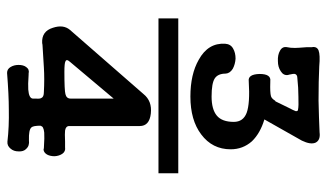

<svg xmlns="http://www.w3.org/2000/svg" viewBox="-210 -568 919 540"><g transform="rotate(90 250.0 -297.5)"><path d="M153.3 -34.2 256.8 -157.2V-36.1Q256.8 -24.4 244.1 -21.5Q233.4 -18.6 181.6 -18.6Q157.2 -18.6 152.3 -21.5Q144.5 -24.4 153.3 -34.2ZM244.1 -241.2 63.5 -34.2Q47.9 -15.6 57.6 13.7Q67.4 45.9 100.6 43.9L105.5 43Q148.4 40 168.9 39.1Q201.2 37.1 238.3 39.1Q252 39.1 254.9 45.9Q257.8 49.8 256.8 61.5V70.3Q255.9 81.1 231.4 83Q217.8 84 189.5 82H186.5Q174.8 79.1 168 88.9Q162.1 96.7 162.1 110.4Q162.1 123 168 132.8Q173.8 142.6 184.6 142.6Q247.1 137.7 287.1 137.7Q335.9 136.7 377.9 141.6Q389.6 142.6 397.5 132.8Q405.3 124 405.3 110.4Q406.2 96.7 398.4 88.9Q389.6 79.1 374 81.1Q344.7 82 337.9 74.2Q333 69.3 333 47.9H334Q334 40 352.5 38.1Q364.3 37.1 396.5 39.1L399.4 40Q408.2 40 414.1 30.3Q418.9 21.5 418.9 8.8Q418 -3.9 412.1 -12.7Q405.3 -22.5 393.6 -20.5H377.9Q354.5 -19.5 346.7 -20.5Q334 -22.5 334 -32.2V-230.5Q334 -257.8 298.8 -261.7Q263.7 -265.6 244.1 -241.2ZM31.2 -338.9V-283.2H466.8V-338.9ZM208 -597.7Q187.5 -600.6 187.5 -567.4Q188.5 -534.2 208 -537.1Q270.5 -541 296.9 -531.2Q322.3 -521.5 322.3 -495.1Q322.3 -461.9 304.7 -447.3Q287.1 -432.6 251 -432.6Q213.9 -432.6 200.2 -441.4Q186.5 -450.2 186.5 -472.7Q185.5 -484.4 172.9 -492.2Q160.2 -499 144.5 -500Q127.9 -500 116.2 -493.2Q103.5 -486.3 102.5 -470.7Q99.6 -422.9 147.5 -396.5Q188.5 -373 251 -373Q317.4 -373 357.4 -403.3Q399.4 -434.6 399.4 -486.3Q399.4 -520.5 377 -545.9Q354.5 -569.3 315.4 -581.1L375 -686.5Q386.7 -710.9 380.9 -724.6Q374 -739.3 351.6 -736.3Q310.5 -734.4 262.7 -733.4Q206.1 -733.4 166 -735.4Q133.8 -738.3 121.1 -733.4Q109.4 -728.5 112.3 -713.9V-699.2Q114.3 -674.8 114.3 -667Q114.3 -653.3 112.3 -645.5Q109.4 -631.8 122.1 -625Q133.8 -618.2 151.4 -619.1Q168 -619.1 179.7 -627Q192.4 -634.8 190.4 -647.5L189.5 -650.4Q186.5 -663.1 187.5 -667Q189.5 -673.8 199.2 -673.8Q226.6 -676.8 252 -676.8Q278.3 -677.7 287.1 -675.8Q293 -675.8 292 -668.9Q290 -663.1 282.2 -648.4L264.6 -612.3L262.7 -611.3Q256.8 -601.6 250 -599.6Q240.2 -596.7 210 -597.7Z"/></g></svg>

Font: Gungsuh
Style: Regular
Weight: 400
Version: Version 2.21